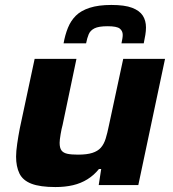

<svg xmlns="http://www.w3.org/2000/svg" viewBox="-20 -748 700 776"><path d="M204 8Q142 8 107 -5.5Q72 -19 58.5 -47Q45 -75 45 -115Q45 -136 49.5 -167Q54 -198 60 -229L120 -510H289L233 -243Q229 -229 225 -205.5Q221 -182 221 -171Q221 -150 228.5 -140Q236 -130 252 -126.5Q268 -123 295 -123Q331 -123 353 -130Q375 -137 387.5 -151Q400 -165 407 -187.5Q414 -210 420 -240L478 -510H647L539 0H379L389 -65H380Q360 -40 333.5 -23.5Q307 -7 275 0.5Q243 8 204 8ZM237 -573Q243 -607 254.5 -635.5Q266 -664 286.5 -684.5Q307 -705 342.5 -716.5Q378 -728 430 -728Q484 -728 514 -716.5Q544 -705 557 -685Q570 -665 570 -637Q570 -623 567.5 -607.5Q565 -592 561 -573H471Q473 -583 474.5 -591.5Q476 -600 476 -607Q476 -623 464 -632.5Q452 -642 415 -642Q379 -642 362 -633.5Q345 -625 338.5 -609.5Q332 -594 328 -573Z"/></svg>

Font: Saira Expanded
Style: Bold Italic
Weight: 700
Width: 7
Italic angle: -12°
Designer: Hector Gatti with collaboration of the Omnibus-Type team
Foundry: Omnibus-Type
Version: Version 1.101